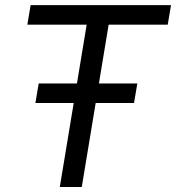

<svg xmlns="http://www.w3.org/2000/svg" viewBox="-20 -748 704 768"><path d="M89.4 -649.4 102.5 -727.5H664.1L650.9 -649.4H414.6L307.1 0H219.2L326.7 -649.4ZM121.6 -335.9 134.8 -414.1H529.3L516.1 -335.9Z"/></svg>

Font: Inter Display
Style: Italic
Weight: 400
Italic angle: -9.39999°
Designer: Rasmus Andersson
Foundry: rsms
Version: Version 4.000;git-a52131595